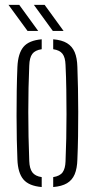

<svg xmlns="http://www.w3.org/2000/svg" viewBox="-20 -768 392 794"><path d="M52 -108.5Q50.5 -144 49.5 -190.8Q48.5 -237.5 48.5 -289.5Q48.5 -341.5 49.2 -393.2Q50 -445 52 -491Q54.5 -547 77 -574Q99.5 -601 152.5 -605.5V-564.5Q125 -560.5 113.5 -545Q102 -529.5 101 -497Q99 -453 98 -404.5Q97 -356 97 -305.2Q97 -254.5 98 -203.2Q99 -152 101 -102.5Q102 -71 113.8 -55.2Q125.5 -39.5 152.5 -35.5V5.5Q99.5 1 76.8 -26Q54 -53 52 -108.5ZM200 5.5V-35.5Q228 -40 239 -55.5Q250 -71 251 -100.5Q253 -146.5 254 -195.5Q255 -244.5 255 -295.5Q255 -346.5 254.2 -397.8Q253.5 -449 251 -499.5Q250 -530.5 238.5 -545.5Q227 -560.5 200 -564.5V-605.5Q236 -602.5 257.2 -589.5Q278.5 -576.5 288.8 -552.5Q299 -528.5 300 -491Q301.5 -450.5 302.5 -403Q303.5 -355.5 303.5 -305.2Q303.5 -255 302.8 -205Q302 -155 300 -108.5Q299 -71.5 288.8 -47.2Q278.5 -23 257 -10.2Q235.5 2.5 200 5.5ZM94 -640 15 -748H59.5L138 -640ZM198.5 -640 120 -748H164.5L243 -640Z"/></svg>

Font: Big Shoulders Stencil Text ExtraLight
Style: Regular
Weight: 250
Version: Version 2.001